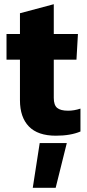

<svg xmlns="http://www.w3.org/2000/svg" viewBox="-20 -636 414 914"><path d="M75 -159V-352H11V-474H75V-573L236 -616V-474H351L344 -352H236V-170Q236 -136 252 -122.5Q268 -109 304 -109Q333 -109 363 -119V-10Q316 10 246 10Q160 10 117.5 -34Q75 -78 75 -159ZM169 45H298L245 258H136Z"/></svg>

Font: Kanit SemiBold
Style: Regular
Weight: 600
Designer: Katatrad Team
Foundry: CadsonDemak
Version: Version 1.030